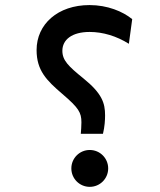

<svg xmlns="http://www.w3.org/2000/svg" viewBox="-20 -723 626 753"><path d="M296.9 -198.2H383.8C390.6 -226.1 392.1 -252.4 392.1 -270.5C392.1 -318.8 380.4 -356.4 306.6 -416C248 -463.4 224.6 -486.3 224.6 -523.9C224.6 -566.9 261.7 -597.7 331.5 -597.7C383.8 -597.7 437 -581.5 485.4 -551.3L498.5 -647.9C461.4 -678.2 401.4 -703.1 331.1 -703.1C206.5 -703.1 123.5 -627.9 123.5 -526.9C123.5 -446.3 162.6 -407.7 224.6 -354.5C288.6 -299.8 299.3 -281.7 299.3 -243.2C299.3 -224.6 297.9 -214.8 296.9 -198.2ZM332 9.8C372.1 9.8 404.3 -22.5 404.3 -62.5C404.3 -102.5 372.1 -134.8 332 -134.8C292 -134.8 259.8 -102.5 259.8 -62.5C259.8 -22.5 292 9.8 332 9.8Z"/></svg>

Font: Cascadia Mono NF
Style: Regular
Weight: 400
Monospace: yes
Designer: Aaron Bell
Foundry: Saja Typeworks
Version: Version 2404.023